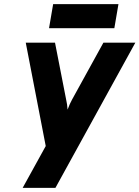

<svg xmlns="http://www.w3.org/2000/svg" viewBox="-20 -718 677 932"><path d="M90 194 202 -9 105 -511H247L301 -235Q303.5 -224.5 305.5 -211.2Q307.5 -198 308 -186Q314 -202 319 -213Q324 -224 330 -235L482 -511H637L249 194ZM218 -581 238 -698H555L535 -581Z"/></svg>

Font: Overpass Black
Style: Italic
Weight: 900
Italic angle: -10°
Designer: Delve Withrington, Dave Bailey, Thomas Jockin
Foundry: Delve Fonts LLC
Version: Version 4.000